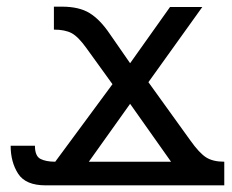

<svg xmlns="http://www.w3.org/2000/svg" viewBox="-20 -557 697 577"><path d="M117 0Q57 0 34.5 -35Q12 -70 12 -119H85Q85 -88 101.5 -79.5Q118 -71 146 -71L318 -304L240 -412Q215 -447 195 -457.5Q175 -468 142 -468V-537H166Q218 -537 249.5 -517.5Q281 -498 310 -455L371 -367L491 -536H588L426 -310L552 -135Q579 -97 599.5 -84Q620 -71 654 -71V0ZM247 -71H494L371 -245Z"/></svg>

Font: Go Noto Current
Style: Regular
Weight: 400
Designer: Monotype Design Team
Foundry: Monotype Imaging Inc.
Version: Version 2.007; ttfautohint (v1.8) -l 8 -r 50 -G 200 -x 14 -D